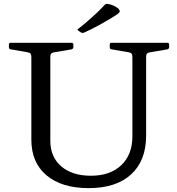

<svg xmlns="http://www.w3.org/2000/svg" viewBox="-20 -963 917 992"><path d="M735 -263Q735 -133 657.5 -62Q580 9 438 9Q299 9 220.5 -57Q142 -123 142 -241V-742H240V-236Q240 -152 296.5 -103.5Q353 -55 450 -55Q549 -55 606.5 -109.5Q664 -164 664 -258V-742H735ZM26 -732Q26 -742 35 -742H349Q359 -742 359 -733V-720Q359 -711 350 -708L261 -693Q249 -691 244.5 -686Q240 -681 240 -669V-527H142V-668Q142 -680 138 -685.5Q134 -691 122 -693L36 -708Q26 -709 26 -719ZM547 -732Q547 -742 556 -742H844Q854 -742 854 -733V-720Q854 -711 845 -708L756 -693Q744 -691 739.5 -686Q735 -681 735 -669V-527H664V-668Q664 -680 660 -685.5Q656 -691 644 -693L557 -708Q547 -709 547 -719ZM385 -804Q377 -809 384 -814Q405 -830 429 -850.5Q453 -871 477 -893.5Q501 -916 520 -937Q526 -944 536 -943Q554 -940 567.5 -933.5Q581 -927 591 -919Q597 -912 598.5 -907Q600 -902 594.5 -896.5Q589 -891 575 -882Q537 -858 492.5 -833.5Q448 -809 413 -794Q405 -791 397 -796Z"/></svg>

Font: Hahmlet
Style: Regular
Weight: 400
Designer: Minjoo Ham & Mark Frömberg
Foundry: hypertype
Version: Version 1.002